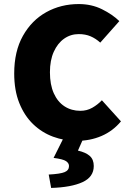

<svg xmlns="http://www.w3.org/2000/svg" viewBox="-20 -682 640 946"><path d="M358 12Q297 12 241.5 -8.5Q186 -29 143 -70.5Q100 -112 75 -174.5Q50 -237 50 -320Q50 -429 93 -505.5Q136 -582 208 -622Q280 -662 368 -662Q431 -662 482.5 -636.5Q534 -611 568 -578L474 -472Q452 -492 426.5 -503Q401 -514 368 -514Q328 -514 296 -491.5Q264 -469 245 -427Q226 -385 226 -326Q226 -265 245 -222.5Q264 -180 298 -158Q332 -136 376 -136Q408 -136 434.5 -151Q461 -166 482 -188L576 -84Q536 -36 480 -12Q424 12 358 12ZM232 244 220 178Q277 175 298.5 166Q320 157 320 136Q320 122 305.5 112Q291 102 244 96L298 -12H396L364 60Q403 69 422.5 86.5Q442 104 442 136Q442 190 386.5 215.5Q331 241 232 244Z"/></svg>

Font: Source Code Pro ExtraLight Black
Style: Regular
Weight: 900
Monospace: yes
Version: Version 1.018;hotconv 1.0.116;makeotfexe 2.5.65601